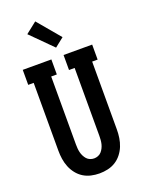

<svg xmlns="http://www.w3.org/2000/svg" viewBox="-180 -1064 860 1154"><g transform="rotate(-20 250.0 -487.5)"><path d="M250 8Q223 8 196.5 2Q170 -4 147.5 -18Q125 -32 108 -53.5Q91 -75 81 -100Q71 -125 67 -151.5Q63 -178 63 -205V-639H28V-735H211V-639H175V-205Q175 -192 176 -179Q177 -166 180 -153.5Q183 -141 189 -129Q195 -117 203.5 -107.5Q212 -98 224.5 -93Q237 -88 250 -88Q263 -88 275.5 -93Q288 -98 296.5 -107.5Q305 -117 311 -129Q317 -141 320 -153.5Q323 -166 324 -179Q325 -192 325 -205V-639H289V-735H472V-639H437V-205Q437 -178 433 -151.5Q429 -125 419 -100Q409 -75 392 -53.5Q375 -32 352.5 -18Q330 -4 303.5 2Q277 8 250 8ZM262 -792 127 -927 198 -983 320 -838Z"/></g></svg>

Font: Iosevka Curly Slab
Style: Bold
Weight: 700
Monospace: yes
Designer: Belleve Invis
Foundry: Belleve Invis
Version: Version 22.1.2; ttfautohint (v1.8.4)